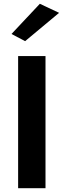

<svg xmlns="http://www.w3.org/2000/svg" viewBox="-20 -997 336 1017"><path d="M76 -700V0H221V-700ZM293 -929 191 -977 41 -817 113 -779Z"/></svg>

Font: Jost SemiBold
Style: Regular
Weight: 600
Version: Version 3.710